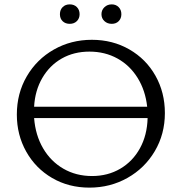

<svg xmlns="http://www.w3.org/2000/svg" viewBox="-20 -849 830 878"><path d="M57 -325Q57 -422 102.5 -500Q148 -578 226.5 -622.5Q305 -667 400 -667Q495 -667 571.5 -623Q648 -579 691 -502.5Q734 -426 734 -332Q734 -236 688 -158Q642 -80 563 -35.5Q484 9 389 9Q294 9 218.5 -35Q143 -79 100 -155.5Q57 -232 57 -325ZM653 -361Q645 -435 609.5 -492.5Q574 -550 517 -581.5Q460 -613 389 -613Q318 -613 262.5 -581.5Q207 -550 173.5 -492.5Q140 -435 136 -361ZM401 -44Q473 -44 530 -77.5Q587 -111 620 -171Q653 -231 655 -309H136Q142 -231 177 -171Q212 -111 270 -77.5Q328 -44 401 -44ZM299 -829Q319 -829 331.5 -816.5Q344 -804 344 -784Q344 -765 331.5 -752.5Q319 -740 299 -740Q279 -740 266.5 -752Q254 -764 254 -784Q254 -804 266.5 -816.5Q279 -829 299 -829ZM491 -829Q510 -829 522.5 -816.5Q535 -804 535 -784Q535 -765 523 -752.5Q511 -740 491 -740Q471 -740 457.5 -752.5Q444 -765 444 -784Q444 -803 457.5 -816Q471 -829 491 -829Z"/></svg>

Font: QiushuiShotai Bright
Style: Regular
Weight: 400
Designer: Christian Thalmann (Catharsis Fonts)
Version: Version 1.250;